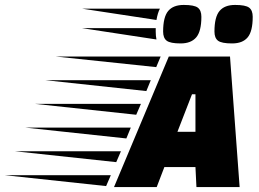

<svg xmlns="http://www.w3.org/2000/svg" viewBox="-270 -758 1048 778"><path d="M526 0 522 -81H396L365 0H192L414 -529H662L701 0ZM522 -224V-376H508L449 -224ZM160 -4 -250 -48H179ZM201 -101 -209 -145H220ZM242 -197 -168 -241H260ZM282 -293 -127 -337H301ZM323 -389 -86 -433H341ZM363 -486 -45 -529H381ZM754 -690Q754 -631 733.5 -606.5Q713 -582 670.5 -582Q628 -582 613.5 -593Q599 -604 599 -630Q599 -689 619.5 -713.5Q640 -738 682.5 -738Q725 -738 739.5 -727Q754 -716 754 -690ZM546 -690Q546 -631 525 -606.5Q504 -582 462 -582Q420 -582 405.5 -593Q391 -604 391 -630Q391 -689 411.5 -713.5Q432 -738 474.5 -738Q517 -738 531.5 -727Q546 -716 546 -690ZM378 -723Q369 -706 364 -677L62 -723ZM361 -630Q361 -612 364 -598L62 -644H361Z"/></svg>

Font: Faster One
Style: Regular
Weight: 400
Designer: Eduardo Rodriguez Tunni
Foundry: Eduardo Rodriguez Tunni
Version: Version 1.002